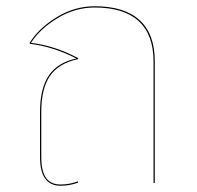

<svg xmlns="http://www.w3.org/2000/svg" viewBox="-20 -585 629 614"><path d="M475 -389V0H471V-388Q471 -474 423.5 -517.5Q376 -561 283 -561Q220 -561 164 -527Q108 -493 79 -448Q155 -439 230 -399V-396Q168 -383 140 -342.5Q112 -302 112 -227V-83Q112 -38 127 -16.5Q142 5 174 5Q202 5 229 -5L230 -1Q202 9 174 9Q108 9 108 -82V-227Q108 -302 136 -343.5Q164 -385 224 -398Q150 -436 75 -445V-448Q103 -494 160.5 -529.5Q218 -565 283 -565Q378 -565 426.5 -520.5Q475 -476 475 -389Z"/></svg>

Font: FiraGO Four
Style: Regular
Weight: 100
Designer: bBox Type
Foundry: bBox Type GmbH
Version: Version 1.001